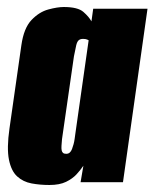

<svg xmlns="http://www.w3.org/2000/svg" viewBox="-20 -520 441 548"><path d="M121 8Q94 8 70 3.5Q46 -1 29 -16.5Q12 -32 5.5 -64.5Q-1 -97 7 -153L41 -391Q48 -440 70 -463Q92 -486 118 -493Q144 -500 162 -500Q202 -500 218 -486Q234 -472 241 -459L246 -495H401L331 0H210L218 -47Q210 -35 198.5 -22.5Q187 -10 168.5 -1Q150 8 121 8ZM169 -81Q175 -81 179 -84.5Q183 -88 185.5 -94.5Q188 -101 190 -108.5Q192 -116 193 -123.5Q194 -131 195 -138L233 -405Q231 -406 229 -407Q227 -408 224 -408.5Q221 -409 217 -409Q209 -409 204.5 -405Q200 -401 197.5 -390.5Q195 -380 191 -359L157 -123Q156 -112 155.5 -104Q155 -96 156 -91Q157 -86 160 -83.5Q163 -81 169 -81Z"/></svg>

Font: Alumni Sans Thin Black
Style: Italic
Weight: 900
Italic angle: -8°
Version: Version 1.016